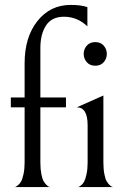

<svg xmlns="http://www.w3.org/2000/svg" viewBox="-20 -760 520 780"><path d="M335 -653Q294 -692 240 -692Q190 -692 167 -656.5Q144 -621 144 -565V-364H248V-324H144V-100Q144 -73 148 -52.5Q152 -32 158 -22.5Q164 -13 170 -7.5Q176 -2 180 -1L184 0H39Q41 0 43.5 -1Q46 -2 53 -7.5Q60 -13 65.5 -22.5Q71 -32 75.5 -52.5Q80 -73 80 -100V-324H24V-364H80V-503Q80 -609 132 -674.5Q184 -740 267 -740Q310 -740 335 -731ZM401.5 -507.5Q389 -493 367 -493Q345 -493 332.5 -507.5Q320 -522 320 -541Q320 -560 332.5 -574.5Q345 -589 367 -589Q389 -589 401.5 -574.5Q414 -560 414 -541Q414 -522 401.5 -507.5ZM336 -251Q336 -324 292 -324L400 -372V-100Q400 -73 404 -52.5Q408 -32 414 -22.5Q420 -13 426 -7.5Q432 -2 436 -1L440 0H296Q298 0 300.5 -1Q303 -2 310 -7.5Q317 -13 322 -22.5Q327 -32 331.5 -52.5Q336 -73 336 -100Z"/></svg>

Font: Bellefair
Style: Regular
Weight: 400
Designer: Nick Shinn, Liron Lavi Turkenic
Foundry: Shinntype
Version: Version 1.003;PS 001.003;hotconv 1.0.88;makeotf.lib2.5.64775